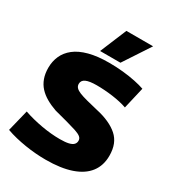

<svg xmlns="http://www.w3.org/2000/svg" viewBox="-221 -1059 1082 1194"><g transform="rotate(30 320.5 -462.5)"><path d="M596 -673 560 -518Q538 -526 511 -532Q484 -538 455 -542Q426 -546 396.5 -548Q367 -550 340 -550Q288 -550 263 -538.5Q238 -527 238 -502Q238 -486 248.5 -475Q259 -464 280 -455.5Q301 -447 335 -438Q369 -429 416 -418Q467 -407 506.5 -389Q546 -371 573 -347Q600 -323 613.5 -289Q627 -255 627 -209Q627 -139 589.5 -90Q552 -41 478 -15.5Q404 10 295 10Q260 10 222 7Q184 4 147 -2Q110 -8 74.5 -16.5Q39 -25 6 -37L44 -191Q75 -180 109 -171.5Q143 -163 177 -157Q211 -151 244 -148Q277 -145 307 -145Q347 -145 370 -150.5Q393 -156 403.5 -167Q414 -178 414 -194Q414 -211 400.5 -221.5Q387 -232 359.5 -241Q332 -250 291.5 -261Q251 -272 197 -286Q157 -300 125 -318.5Q93 -337 70.5 -361.5Q48 -386 36 -419Q24 -452 24 -494Q24 -540 41.5 -579.5Q59 -619 96.5 -648.5Q134 -678 194 -694Q254 -710 338 -710Q390 -710 438 -705Q486 -700 527 -691.5Q568 -683 596 -673ZM251 -745 330 -935H522L397 -745Z"/></g></svg>

Font: Georama ExtraBold
Style: Regular
Weight: 800
Designer: Jean-Baptiste Levee
Foundry: Production Type
Version: Version 1.001